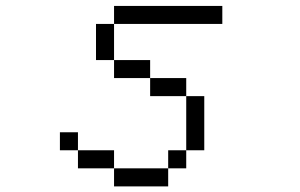

<svg xmlns="http://www.w3.org/2000/svg" viewBox="-20 -708 1040 665"><path d="M750 -625V-687.5H375V-625H312.5Q312.5 -625 312.5 -500H375V-437.5H500V-375H625V-187.5H562.5V-125H375V-62.5H562.5V-125H625V-187.5H687.5V-375H625V-437.5H500V-500H375Q375 -500 375 -625ZM375 -125V-187.5H250V-125ZM250 -187.5V-250H187.5V-187.5Z"/></svg>

Font: BFUnifontExMono
Style: Regular
Weight: 500
Version: Version 15.0.06